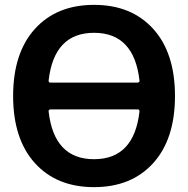

<svg xmlns="http://www.w3.org/2000/svg" viewBox="-20 -760 774 790"><path d="M188 -310Q185 -310 182 -307.5Q179 -305 180 -302Q202 -105 367 -105Q532 -105 554 -302Q554 -310 546 -310ZM180 -428Q180 -420 188 -420H546Q549 -420 552 -422.5Q555 -425 554 -428Q532 -625 367 -625Q202 -625 180 -428ZM610.5 -89Q521 10 367 10Q213 10 123.5 -89Q34 -188 34 -365Q34 -542 123.5 -641Q213 -740 367 -740Q521 -740 610.5 -641Q700 -542 700 -365Q700 -188 610.5 -89Z"/></svg>

Font: Rounded Mplus 1c Bold
Style: Bold
Weight: 700
Version: Version 1.059.20150529